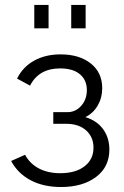

<svg xmlns="http://www.w3.org/2000/svg" viewBox="-20 -748 500 774"><path d="M118.2 -633.8V-728H175.8V-633.8ZM267.1 -633.8V-728H325.2V-633.8ZM226.1 5.9Q154.8 5.9 103.3 -21.5Q51.8 -48.8 24.9 -99.1L81.1 -124Q100.1 -88.4 136.5 -69.1Q172.9 -49.8 223.1 -49.8Q284.7 -49.8 320.8 -77.6Q356.9 -105.5 356.9 -152.8Q356.9 -195.3 327.6 -221.9Q298.3 -248.5 248 -249H194.8V-295.9H252Q284.7 -295.9 307.4 -321.5Q330.1 -347.2 330.1 -384.8Q330.1 -425.3 302.2 -448.7Q274.4 -472.2 222.2 -472.2Q136.7 -472.2 101.1 -402.8L48.8 -431.2Q71.8 -478 117.4 -503.4Q163.1 -528.8 224.1 -528.8Q299.8 -528.8 345.9 -492.2Q392.1 -455.6 392.1 -392.1Q392.1 -354 374 -322.8Q356 -291.5 324.2 -275.9Q370.6 -261.7 395.8 -227.1Q420.9 -192.4 420.9 -145Q420.9 -74.7 366.9 -34.4Q313 5.9 226.1 5.9Z"/></svg>

Font: Rawline
Style: Regular
Weight: 400
Designer: Matt McInerney, Pablo Impallari, Rodrigo Fuenzalida
Foundry: Matt McInerney, Pablo Impallari, Rodrigo Fuenzalida
Version: Version 4.020;PS 004.020;hotconv 1.0.88;makeotf.lib2.5.64775